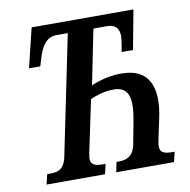

<svg xmlns="http://www.w3.org/2000/svg" viewBox="-80 -793 862 871"><g transform="rotate(-10 351.0 -357.0)"><path d="M65 0H334L345 -46H334C301 -46 277 -51 277 -82C277 -88 280 -102 281 -110L331 -347C353 -357 395 -372 438 -372C514 -372 522 -312 502 -208L484 -113C473 -56 440 -46 406 -46H395L386 0H652L663 -46H653C619 -46 596 -51 596 -82C596 -92 599 -105 600 -112L620 -206C651 -349 612 -436 491 -437C441 -439 382 -424 346 -407L397 -660H461C500 -660 515 -637 515 -604C515 -595 507 -543 505 -533H557L591 -714H122L78 -533H130L143 -576C159 -624 180 -660 229 -660H279L166 -110C154 -52 123 -46 88 -46H76Z"/></g></svg>

Font: Noto Serif Condensed Semi
Style: Italic
Weight: 600
Width: 3
Italic angle: -12°
Designer: Monotype Design Team
Foundry: Monotype Imaging Inc.
Version: Version 1.901